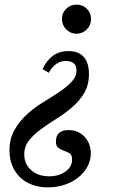

<svg xmlns="http://www.w3.org/2000/svg" viewBox="-20 -801 510 831"><path d="M312 -781Q338 -781 356 -763Q374 -745 374 -719Q374 -692 355.5 -673.5Q337 -655 311 -655Q285 -655 266.5 -674Q248 -693 248 -719Q248 -745 266.5 -763Q285 -781 312 -781ZM365 -481Q365 -433 344.5 -398.5Q324 -364 292.5 -337Q261 -310 225 -287.5Q189 -265 157.5 -242Q126 -219 105.5 -193Q85 -167 85 -133Q85 -91 115 -64.5Q145 -38 193 -38Q235 -38 263.5 -58.5Q292 -79 292 -111Q292 -131 281 -137.5Q270 -144 257 -148.5Q244 -153 233 -160.5Q222 -168 222 -189Q222 -238 277 -238Q319 -238 346 -209Q373 -180 373 -137Q373 -107 358.5 -80Q344 -53 319 -33Q294 -13 260 -1.5Q226 10 188 10Q150 10 119 -1.5Q88 -13 66.5 -34Q45 -55 33 -84.5Q21 -114 21 -150Q21 -201 42.5 -238.5Q64 -276 96 -305.5Q128 -335 166 -358Q204 -381 236 -402.5Q268 -424 289.5 -446.5Q311 -469 311 -497Q311 -537 265 -537Q219 -537 191 -486L164 -502Q201 -580 275 -580Q320 -580 342.5 -554.5Q365 -529 365 -481Z"/></svg>

Font: SVN-Libre Baskerville
Style: Italic
Weight: 400
Italic angle: -14°
Designer: Pablo Impallari, Rodrigo Fuenzalida
Foundry: Pablo Impallari, Rodrigo Fuenzalida
Version: Version 1.000; ttfautohint (v1.8.4)